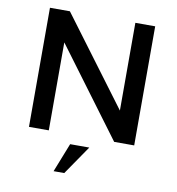

<svg xmlns="http://www.w3.org/2000/svg" viewBox="-86 -673 873 945"><g transform="rotate(10 350.0 -200.5)"><path d="M514.2 -595.2V-156.7L187 -595.2H87.4V0H186.5V-439.5L513.2 0H613.3V-595.2ZM244.6 193.8H297.9L397.5 48.8H301.8Z"/></g></svg>

Font: Now SemiBold
Style: Regular
Weight: 600
Designer: Alfredo Marco Pradil
Foundry: Alfredo Marco Pradil
Version: Version 1.200;hotconv 1.0.109;makeotfexe 2.5.65596